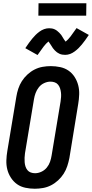

<svg xmlns="http://www.w3.org/2000/svg" viewBox="-20 -1148 564 1176"><path d="M193 8Q164 8 135.5 2Q107 -4 85 -19.5Q63 -35 47.5 -58.5Q32 -82 25 -109Q18 -136 19 -165.5Q20 -195 25 -224L80 -555Q84 -580 92 -604.5Q100 -629 114 -651Q128 -673 148 -691.5Q168 -710 191.5 -722Q215 -734 240.5 -738.5Q266 -743 291 -743Q320 -743 348.5 -737Q377 -731 399.5 -715.5Q422 -700 437 -676.5Q452 -653 459 -626Q466 -599 465 -569.5Q464 -540 459 -511L405 -180Q400 -155 392 -130.5Q384 -106 370 -84Q356 -62 336 -43.5Q316 -25 292.5 -13Q269 -1 243.5 3.5Q218 8 193 8ZM195 -87Q214 -87 233.5 -96Q253 -105 266.5 -121.5Q280 -138 286.5 -157Q293 -176 296 -195L351 -526Q353 -540 354 -553.5Q355 -567 353.5 -580.5Q352 -594 348 -606.5Q344 -619 336 -629Q328 -639 315.5 -643.5Q303 -648 289 -648Q270 -648 250.5 -639Q231 -630 218 -613.5Q205 -597 198 -578Q191 -559 188 -540L133 -209Q131 -195 130.5 -181.5Q130 -168 131 -154.5Q132 -141 136 -128.5Q140 -116 148 -106Q156 -96 168.5 -91.5Q181 -87 195 -87ZM210 -811 135 -853Q147 -871 157.5 -885.5Q168 -900 178 -912Q188 -924 198 -934Q208 -944 221.5 -954Q235 -964 250 -969.5Q265 -975 281 -975Q290 -975 298.5 -973.5Q307 -972 315.5 -968Q324 -964 330 -959Q336 -954 343 -947.5Q350 -941 355 -934Q360 -927 363.5 -920.5Q367 -914 372 -906.5Q377 -899 382 -893Q397 -905 412 -924.5Q427 -944 449 -976L524 -934Q512 -916 501.5 -901.5Q491 -887 481 -875Q471 -863 461 -853Q451 -843 437.5 -833Q424 -823 409.5 -817.5Q395 -812 379 -812Q370 -812 361 -813.5Q352 -815 343.5 -819Q335 -823 329 -827.5Q323 -832 316 -839Q309 -846 304 -853Q299 -860 295.5 -866.5Q292 -873 286 -881Q280 -889 277 -894Q262 -882 247 -862.5Q232 -843 210 -811ZM215 -1052 216 -1128H509L508 -1052Z"/></svg>

Font: Iosevka QP
Style: Bold Italic
Weight: 700
Italic angle: -9°
Designer: Belleve Invis
Foundry: Belleve Invis
Version: Version 20.0.0; ttfautohint (v1.8.4)